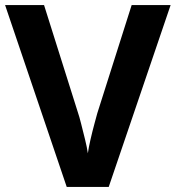

<svg xmlns="http://www.w3.org/2000/svg" viewBox="-20 -734 690 754"><path d="M650 -714 407 0H242L0 -714H153L287 -289Q291 -278 298.5 -248.5Q306 -219 314 -186.5Q322 -154 325 -132Q328 -154 335.5 -186.5Q343 -219 351 -248.5Q359 -278 362 -289L497 -714Z"/></svg>

Font: Noto Sans Adlam Unjoined
Style: Regular
Weight: 400
Designer: Mark Jamra, Neil Patel
Foundry: JamraPatel LLC
Version: Version 3.001